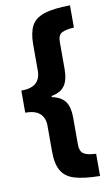

<svg xmlns="http://www.w3.org/2000/svg" viewBox="-98 -771 561 986"><g transform="rotate(-10 183.0 -278.0)"><path d="M341 167Q260 166 211.5 152Q163 138 141.5 102Q120 66 120 0V-134Q120 -175 95.5 -197.5Q71 -220 19 -220V-335Q71 -335 95.5 -357Q120 -379 120 -421V-558Q120 -618 138.5 -654Q157 -690 205 -706Q253 -722 341 -723V-607Q301 -605 279 -594.5Q257 -584 257 -546V-404Q257 -349 236 -319Q215 -289 167 -281V-275Q216 -265 236.5 -236Q257 -207 257 -154V-11Q257 22 275 35.5Q293 49 341 51Z"/></g></svg>

Font: Noto Sans Hebrew ExtraCondensed ExtraBold
Style: Regular
Weight: 800
Width: 2
Designer: Monotype Design Team
Foundry: Monotype Imaging Inc.
Version: Version 2.004; ttfautohint (v1.8.4.7-5d5b)